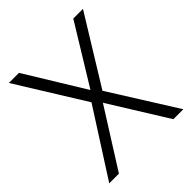

<svg xmlns="http://www.w3.org/2000/svg" viewBox="-193 -818 940 940"><g transform="rotate(-45 277.5 -347.5)"><path d="M240 -342 21 -695H91L279 -388L467 -695H534L318 -344L534 0H465L278 -301L88 0H21Z"/></g></svg>

Font: Cairo Light
Style: Regular
Weight: 300
Designer: Mohamed Gaber, Accademia di Belle Arti di Urbino and others
Foundry: Kief Type Foundry, Accademia di Belle Arti di Urbino and others
Version: Version 3.011